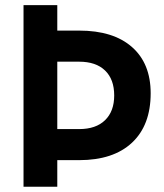

<svg xmlns="http://www.w3.org/2000/svg" viewBox="-20 -713 626 733"><path d="M187 -101.6V-220.2H282.2Q346.2 -220.2 381.1 -254.2Q416 -288.1 416 -348.6Q416 -410.2 381.1 -443.8Q346.2 -477.5 282.2 -477.5H189V-596.2H282.2Q412.6 -596.2 483.9 -533.4Q555.2 -470.7 555.2 -356.9Q555.2 -234.9 483.9 -168.2Q412.6 -101.6 282.2 -101.6ZM69.8 0V-693.4H198.7V0Z"/></svg>

Font: Cascadia Mono PL
Style: Regular
Weight: 400
Monospace: yes
Designer: Aaron Bell
Foundry: Saja Typeworks
Version: Version 2102.003